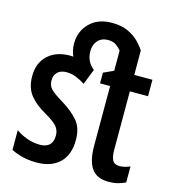

<svg xmlns="http://www.w3.org/2000/svg" viewBox="-114 -859 869 963"><g transform="rotate(15 320.5 -377.5)"><path d="M163.1 9.8Q124.5 9.8 91.1 1.7Q57.6 -6.3 31.2 -20.5V-122.6Q55.2 -105 88.4 -92.8Q121.6 -80.6 155.8 -80.6Q223.1 -80.6 223.1 -146Q223.1 -173.3 206.3 -193.1Q189.5 -212.9 141.6 -240.2Q90.3 -268.6 60.5 -306.2Q30.8 -343.8 30.8 -404.3Q30.8 -471.7 73.5 -511.7Q116.2 -551.8 189 -551.8Q197.3 -551.3 205.1 -550.8Q198.7 -564.5 195.1 -580.8Q191.4 -597.2 191.4 -616.7Q191.4 -679.2 234.1 -722.2Q276.9 -765.1 349.6 -765.1Q397.9 -765.1 432.1 -749.5Q466.3 -733.9 488.8 -711.2Q511.2 -688.5 523.9 -668V-541.5H618.2V-456.1H523.9V-153.8Q523.9 -116.7 533.9 -98.6Q543.9 -80.6 570.3 -80.6Q595.7 -80.6 624.5 -93.3V-10.3Q606.4 -1 584.7 4.4Q563 9.8 537.6 9.8Q476.1 9.8 448.7 -29.1Q421.4 -67.9 421.4 -147V-456.1H369.1V-511.7L421.4 -535.6V-640.1Q412.1 -652.8 395.5 -664.8Q378.9 -676.8 353 -676.8Q319.3 -676.8 299.8 -655.5Q280.3 -634.3 280.3 -599.1Q280.3 -545.4 321.8 -513.2L290 -432.6Q268.1 -447.3 243.4 -457Q218.8 -466.8 193.4 -466.8Q163.1 -466.8 146.5 -450.9Q129.9 -435.1 129.9 -408.2Q129.9 -380.9 146.7 -363.3Q163.6 -345.7 212.9 -316.4Q262.7 -285.6 294.2 -249.5Q325.7 -213.4 325.7 -150.9Q325.7 -72.8 282.7 -31.5Q239.7 9.8 163.1 9.8Z"/></g></svg>

Font: Open Sans Condensed SemiBold
Style: Regular
Weight: 600
Width: 3
Designer: Monotype Design Team
Foundry: Monotype Imaging Inc.
Version: Version 3.000; ttfautohint (v1.8.4)